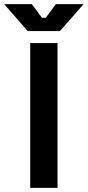

<svg xmlns="http://www.w3.org/2000/svg" viewBox="-92 -908 424 928"><path d="M54 0V-700H186V0ZM42 -758 -72 -888H62L111 -822H129L178 -888H312L198 -758Z"/></svg>

Font: Space Grotesk Frontify
Style: Bold
Weight: 700
Designer: Florian Karsten
Version: Version 2.000